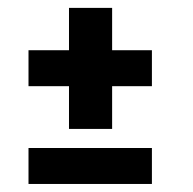

<svg xmlns="http://www.w3.org/2000/svg" viewBox="-20 -546 490 487"><path d="M52.3 -418.6H365.3V-327.4H52.3ZM155 -219V-526H264.4V-219ZM52.3 -170.6H365.3V-79.4H52.3Z"/></svg>

Font: League Mono Thin Condensed
Style: Regular
Weight: 100
Width: 1
Designer: Tyler Finck
Foundry: The League of Moveable Type / Tyler Finck
Version: Version 2.300;RELEASE